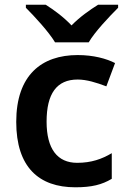

<svg xmlns="http://www.w3.org/2000/svg" viewBox="-20 -786 541 816"><path d="M214 -606H357C383 -651 445 -716 482 -753V-766H397C362 -744 319 -714 284 -678C250 -714 209 -744 174 -766H90V-753C127 -716 187 -651 214 -606ZM300 10C370 10 413 -1 455 -26V-135C413 -110 368 -94 308 -94C224 -94 178 -153 178 -269C178 -388 221 -448 310 -448C348 -448 390 -435 432 -419L469 -518C432 -537 377 -552 310 -552C157 -552 49 -467 49 -268C49 -76 145 10 300 10Z"/></svg>

Font: Noto Sans Bengali SemiBold
Style: Regular
Weight: 600
Designer: Jelle Bosma - Monotype Design Team
Foundry: Monotype Imaging Inc.
Version: Version 2.003